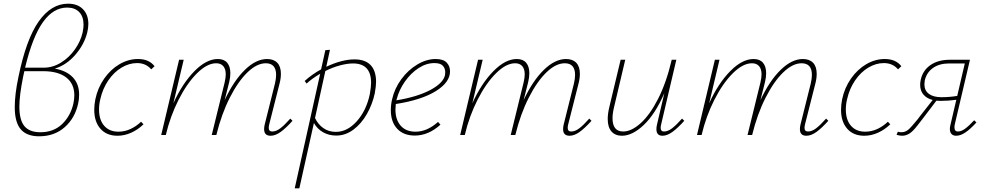

<svg xmlns="http://www.w3.org/2000/svg" viewBox="-20 -732 5344 1041"><path d="M277 -360Q340 -349 374.5 -313Q409 -277 409 -219Q409 -193 404 -172Q387 -92 331 -42.5Q275 7 192 7Q125 7 92.5 -31Q60 -69 60 -151Q60 -221 80 -315Q122 -520 190 -616Q258 -712 349 -712Q401 -712 430 -682Q459 -652 459 -602Q459 -580 453 -556Q437 -491 388.5 -435Q340 -379 277 -360ZM428 -556Q433 -581 433 -598Q433 -642 409.5 -666.5Q386 -691 344 -691Q269 -691 212.5 -611.5Q156 -532 116 -365H217Q266 -365 310.5 -392.5Q355 -420 386 -464Q417 -508 428 -556ZM383 -215Q383 -278 339 -312Q295 -346 215 -346H112L105 -314Q85 -214 85 -154Q85 -81 112.5 -48Q140 -15 199 -15Q271 -15 317 -59.5Q363 -104 378 -171Q383 -196 383 -215Z M723 -390Q680 -390 639 -365.5Q598 -341 567.5 -296.5Q537 -252 524 -195Q517 -167 517 -138Q517 -82 545 -50Q573 -18 622 -18Q656 -18 687.5 -32.5Q719 -47 745 -72L758 -58Q728 -29 691.5 -12.5Q655 4 617 4Q558 4 524.5 -34Q491 -72 491 -137Q491 -164 497 -194Q510 -256 545 -306Q580 -356 628 -384Q676 -412 728 -412Q788 -412 818 -373L800 -356Q771 -390 723 -390Z M1566 -77Q1530 -37 1501.5 -16.5Q1473 4 1447 4Q1412 4 1412 -32Q1412 -43 1415 -56L1471 -280Q1477 -306 1477 -326Q1477 -389 1421 -389Q1373 -389 1322 -340Q1271 -291 1226 -202.5Q1181 -114 1153 0H1128L1198 -285Q1204 -311 1204 -329Q1204 -358 1190.5 -373.5Q1177 -389 1152 -389Q1103 -389 1048.5 -335Q994 -281 948.5 -191.5Q903 -102 879 0H854L951 -408H976L920 -172Q969 -280 1034 -346Q1099 -412 1161 -412Q1195 -412 1212 -391.5Q1229 -371 1229 -335Q1229 -314 1223 -288L1198 -189Q1247 -294 1307.5 -353Q1368 -412 1428 -412Q1464 -412 1483.5 -391.5Q1503 -371 1503 -332Q1503 -307 1496 -280L1440 -59Q1437 -47 1437 -39Q1437 -19 1456 -19Q1477 -19 1499.5 -36Q1522 -53 1554 -89Z M2019 -288Q2019 -266 2012 -226Q1999 -166 1969 -113.5Q1939 -61 1896 -29Q1853 3 1803 3Q1763 3 1731.5 -15Q1700 -33 1682 -65L1603 289H1578L1716 -332Q1677 -310 1642 -279L1632 -293Q1673 -330 1721 -356L1744 -460L1769 -462L1749 -370Q1834 -410 1902 -410Q1960 -410 1989.5 -379Q2019 -348 2019 -288ZM1992 -283Q1992 -388 1894 -388Q1863 -388 1823.5 -377.5Q1784 -367 1744 -347L1688 -92Q1704 -58 1733 -37.5Q1762 -17 1801 -17Q1863 -17 1914.5 -74.5Q1966 -132 1985 -221Q1992 -261 1992 -283Z M2420 -345Q2420 -286 2343 -238Q2266 -190 2126 -168Q2124 -148 2124 -138Q2124 -83 2152.5 -50.5Q2181 -18 2233 -18Q2296 -18 2355 -71L2368 -56Q2303 3 2229 3Q2168 3 2133.5 -34Q2099 -71 2099 -135Q2099 -165 2106 -194Q2119 -252 2155.5 -302Q2192 -352 2242 -382Q2292 -412 2342 -412Q2383 -412 2401.5 -393Q2420 -374 2420 -345ZM2394 -341Q2394 -361 2381 -375.5Q2368 -390 2335 -390Q2291 -390 2249 -362.5Q2207 -335 2175.5 -290Q2144 -245 2131 -195L2129 -188Q2244 -207 2314 -244.5Q2384 -282 2393 -326Q2394 -330 2394 -341Z M3187 -77Q3151 -37 3122.5 -16.5Q3094 4 3068 4Q3033 4 3033 -32Q3033 -43 3036 -56L3092 -280Q3098 -306 3098 -326Q3098 -389 3042 -389Q2994 -389 2943 -340Q2892 -291 2847 -202.5Q2802 -114 2774 0H2749L2819 -285Q2825 -311 2825 -329Q2825 -358 2811.5 -373.5Q2798 -389 2773 -389Q2724 -389 2669.5 -335Q2615 -281 2569.5 -191.5Q2524 -102 2500 0H2475L2572 -408H2597L2541 -172Q2590 -280 2655 -346Q2720 -412 2782 -412Q2816 -412 2833 -391.5Q2850 -371 2850 -335Q2850 -314 2844 -288L2819 -189Q2868 -294 2928.5 -353Q2989 -412 3049 -412Q3085 -412 3104.5 -391.5Q3124 -371 3124 -332Q3124 -307 3117 -280L3061 -59Q3058 -47 3058 -39Q3058 -19 3077 -19Q3098 -19 3120.5 -36Q3143 -53 3175 -89Z M3690 -77Q3654 -37 3625.5 -16.5Q3597 4 3572 4Q3539 4 3539 -31Q3539 -43 3542 -56L3582 -227Q3533 -114 3471 -55Q3409 4 3352 4Q3316 4 3295.5 -19Q3275 -42 3275 -87Q3275 -116 3284 -153L3345 -408H3370L3310 -154Q3301 -117 3301 -91Q3301 -19 3359 -19Q3403 -19 3453 -63.5Q3503 -108 3548 -196Q3593 -284 3622 -408H3647L3565 -59Q3562 -47 3562 -39Q3562 -19 3580 -19Q3601 -19 3623.5 -36Q3646 -53 3678 -89Z M4471 -77Q4435 -37 4406.5 -16.5Q4378 4 4352 4Q4317 4 4317 -32Q4317 -43 4320 -56L4376 -280Q4382 -306 4382 -326Q4382 -389 4326 -389Q4278 -389 4227 -340Q4176 -291 4131 -202.5Q4086 -114 4058 0H4033L4103 -285Q4109 -311 4109 -329Q4109 -358 4095.5 -373.5Q4082 -389 4057 -389Q4008 -389 3953.5 -335Q3899 -281 3853.5 -191.5Q3808 -102 3784 0H3759L3856 -408H3881L3825 -172Q3874 -280 3939 -346Q4004 -412 4066 -412Q4100 -412 4117 -391.5Q4134 -371 4134 -335Q4134 -314 4128 -288L4103 -189Q4152 -294 4212.5 -353Q4273 -412 4333 -412Q4369 -412 4388.5 -391.5Q4408 -371 4408 -332Q4408 -307 4401 -280L4345 -59Q4342 -47 4342 -39Q4342 -19 4361 -19Q4382 -19 4404.5 -36Q4427 -53 4459 -89Z M4772 -390Q4729 -390 4688 -365.5Q4647 -341 4616.5 -296.5Q4586 -252 4573 -195Q4566 -167 4566 -138Q4566 -82 4594 -50Q4622 -18 4671 -18Q4705 -18 4736.5 -32.5Q4768 -47 4794 -72L4807 -58Q4777 -29 4740.5 -12.5Q4704 4 4666 4Q4607 4 4573.5 -34Q4540 -72 4540 -137Q4540 -164 4546 -194Q4559 -256 4594 -306Q4629 -356 4677 -384Q4725 -412 4777 -412Q4837 -412 4867 -373L4849 -356Q4820 -390 4772 -390Z M5274 -68Q5241 -32 5214.5 -14Q5188 4 5164 4Q5148 4 5139 -5.5Q5130 -15 5130 -33Q5130 -42 5133 -54L5165 -191Q5122 -185 5080 -185Q5064 -185 5057 -186L4984 -90Q4979 -84 4954.5 -52Q4930 -20 4911 -8Q4892 4 4871 4Q4858 4 4841 -1L4848 -18Q4857 -15 4867 -15Q4889 -15 4905.5 -29.5Q4922 -44 4956 -86Q4959 -90 4962 -94Q4965 -98 4968 -102L5037 -190Q5005 -198 4987 -219Q4969 -240 4969 -272Q4969 -284 4972 -299Q4983 -350 5024.5 -379Q5066 -408 5130 -408H5239L5157 -59Q5155 -52 5155 -41Q5155 -19 5174 -19Q5192 -19 5212.5 -34Q5233 -49 5262 -80ZM5170 -212 5211 -388H5126Q5073 -388 5038.5 -363.5Q5004 -339 4994 -296Q4992 -282 4992 -275Q4992 -241 5016.5 -223Q5041 -205 5084 -205Q5129 -205 5170 -212Z"/></svg>

Font: Ysabeau Infant Extralight
Style: Italic
Weight: 200
Italic angle: -12°
Designer: Christian Thalmann (Catharsis Fonts)
Version: Version 0.003